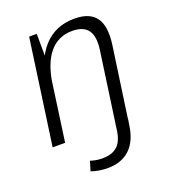

<svg xmlns="http://www.w3.org/2000/svg" viewBox="-134 -643 812 925"><g transform="rotate(-20 271.5 -181.0)"><path d="M259 185Q239 185 217 181.5Q195 178 176 171L191 122Q205 127 220.5 129.5Q236 132 252 132Q303 132 330 106.5Q357 81 364 22L367 -2H432L428 22Q418 102 375 143.5Q332 185 259 185ZM418 -361Q428 -430 404.5 -462.5Q381 -495 323 -495Q252 -495 207.5 -442.5Q163 -390 148 -289L108 -224L117 -285Q135 -414 195.5 -480.5Q256 -547 354 -547Q432 -547 464 -502.5Q496 -458 483 -365L431 0H367ZM120 -540H159L160 -372L108 0H44Z"/></g></svg>

Font: Pathway Extreme SemiCondensed ExtraLight
Style: Italic
Weight: 250
Width: 4
Italic angle: -8°
Version: Version 1.001;gftools[0.9.26]